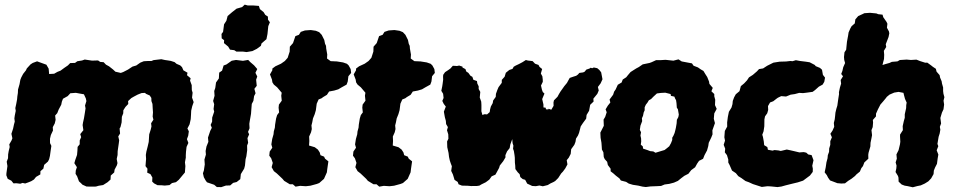

<svg xmlns="http://www.w3.org/2000/svg" viewBox="-20 -771 4043 812"><path d="M187.8 -458 209 -459.2 223.2 -467.2 236 -472.2 252 -484 267.2 -494.4 276.8 -504.2 297.4 -505 307 -512 327 -515.2 338.4 -519.2 369.4 -514.6 394.8 -515.4 403.6 -509.2 418.2 -508 428.2 -497.6 441 -490.6 458 -477.2 468 -467.8 490.8 -462.6 501.2 -466.4 521.4 -476.8 540.4 -489.4 556.2 -494 573.2 -506 588 -512 605.4 -513H620.4L629.6 -516.8L662.2 -520.6L677.6 -517.2L690.2 -515.4L702.4 -513.4L718.4 -508.2L726.8 -501L742.2 -494.4L749.8 -487L755.6 -473.6L773 -463.4L770.8 -453L786.2 -440L783.8 -430L790.8 -411L791.2 -390.2L794.6 -378.8L792.2 -358.2L799 -339.2L792.8 -321.2L788.6 -303L787.8 -285.8L786.6 -267L781.8 -245.4L772.6 -227.6L778.6 -215.6L776 -197.2L770.6 -182.6L776.6 -166.6L769 -149.8L766.6 -128.8L765.8 -114.8V-104.2L762.2 -84.6L764 -68.6L762 -41.6L749.8 -27L736.2 -10.6L724.2 -0.6L707.4 3.2L696.8 11.8L676.4 13.8L663.6 12.6L646.2 12.2L631.4 4.4L623.6 -3.2L624.4 -20.2L616.2 -34.6L602.6 -40.8L603.6 -57.6L595.4 -68.4L596.8 -87.4L597.8 -98.6L596.8 -115.8L599 -129.6L604.6 -151.6L609 -170.8L609.8 -183.2L611 -202.8L617.2 -222.2L620.6 -236.2L619 -249.6L628.8 -264.8L625.6 -278L627 -295.6L625.8 -312.8L624.8 -331.4L620.4 -343.6L620 -356.8L613.2 -367.2L597.4 -374.2L593.2 -378.2L578.6 -377.4L562 -370.8L545.8 -362.2L535.4 -356.2L521.8 -343.6L522.4 -331.2L510.6 -318.8L501.6 -304.6L501.2 -291.8L495.4 -277L494.4 -253.6L489.6 -233.8L485.8 -227.4L487.8 -206.4L480.2 -194L484 -177.4L482.4 -164.8L479.6 -145.6L477.6 -131.6L477.2 -115.4L473.6 -98.6L476.8 -81.2L474.4 -72.2L464.6 -53.4L463 -41.8L448.4 -28.6L447.4 -11.6L435 -0.4L416 11.6L397.2 14.6L385.6 18L360.4 18.2L345.8 17.8L328.6 10L322.6 3.8L314 -4L306.2 -25.2L299.6 -35.8L300.4 -49.4L305.2 -64L294.4 -81L298.2 -94.2L305.8 -115.8L307.4 -133.6L308.2 -149.8L317 -160.6L317.2 -177.2L323.2 -191L319.4 -203.8L332.6 -220.4L329.4 -242L331 -252.4L335.2 -271.2L339 -294.4L341.8 -312.6L339.6 -324.8L345.4 -343.6L343 -354.8L335 -372.2L316.8 -375.4L300.6 -378.4L277.4 -376.6L266.4 -364.6L246.4 -353.4L241.6 -341L239 -328.2L228 -307.4L222.2 -292.6L213.2 -282.4L215.2 -264.2L211.6 -249L203.2 -233.2L204 -219L195 -199.8L191.4 -184L191.6 -166L197.2 -154L194.2 -133.6L191.2 -111.8L187.8 -97.6L182.8 -87.8L166.8 -73.8L163.4 -57.8L151 -47L150.6 -33.4L132.4 -22.8L123.6 -11.8L112.2 -4.8L101 -0.2L86.6 5L75.4 2.6L65.6 6L49.6 4L37 4.4L28 -6.8L12.6 -14.8L6.8 -29.8L7.2 -38.4L11.4 -68.8L8.4 -87.2L14 -102L14.4 -118.2L16.8 -132.2L21 -149.4L19.2 -160.4L28.6 -176.6L32.4 -186.2L28.2 -205L35.4 -227L39 -244.2L42.4 -256.6L40.8 -270.2L42.6 -282.8L46.6 -302.2L44.8 -313.8L48.6 -331.2L52.2 -350.6L53.4 -363.8L55.6 -377.8L56.2 -392.4L62.6 -414.8L66 -433.4L69.8 -443.2L77.8 -458.4L89.8 -473.6L93.4 -481.6L109.2 -498.8L118.4 -504.8L136.8 -511.6L160 -503.2L176.2 -497.4L185.8 -480.6Z M915.8 20.4 897 20 885.8 10.4 855.4 0 849.6 -7.8 842 -21.6 838.2 -38.2 842.2 -50 846 -75.6 844.6 -96.2 850.8 -117.2 849.6 -132.4 853.2 -151.4 861.2 -171.2 859.6 -189.2 869.2 -217.6 875.8 -230.6 870.8 -242.6 877 -256.4 877.4 -273.8 885.8 -298.8 883.2 -310 885.8 -330.2 881.4 -344.2 887.4 -366 886 -386.2 890.4 -398.8 893.6 -422.2 905.6 -439.2 907 -463.8 919.2 -472.4 925.6 -494 937.6 -498.4 960 -514.2 978.2 -517.4 1007.4 -513.8 1029.6 -517.6 1039.2 -507.8 1054.4 -494.8 1068 -479 1060.2 -463.2 1068 -447.4 1063.2 -434 1065.8 -408 1055.8 -395.4 1060.8 -376.6 1054.6 -364.6 1051.6 -344.4 1044.8 -331.4 1042.8 -306.2 1041.6 -289.8 1038.8 -273.6 1036 -258 1034.4 -247.4 1035.4 -228.6 1029 -213.2 1033.6 -202.8 1026.6 -186.8 1029.4 -167.2 1025 -155.4 1025.4 -136 1022 -110.4 1018.6 -97.6 1016 -70.8 1012.6 -57.8 998.6 -34.8 996.2 -13.4 980.8 -1.2 966 2.4 953.6 13.2 935.2 13.8ZM979.8 -552.8 970.6 -558.8 952.8 -561 945 -574 927.2 -588.8 927.8 -601 917.6 -608.8 916.8 -627.4 923.4 -636.2 927.6 -668.2 937.4 -683.2 942.6 -703.2 961.4 -719.4 980.6 -734.4 1003.8 -741 1015 -751.4 1028 -747.8H1052L1074.8 -746L1079.2 -732.4L1094.8 -719.8L1101.8 -708.2L1113 -700.8L1113.4 -688L1121.4 -676.8L1114.6 -660.4L1111.2 -627.2L1106.8 -605.2L1086.2 -587.6L1083.2 -577L1066.4 -564.6L1047.4 -555L1022.8 -550.8L1007.2 -552.8Z M1230 18.4 1218.6 8.4H1205.8L1181.8 -6.2L1174.8 -14.6L1169.6 -19.6L1150.8 -37.4L1138.2 -47.2L1128.8 -64L1133.6 -82L1127 -101.4L1118.8 -112.6L1120.6 -130L1131.6 -146.2L1127.6 -160.4L1131.2 -183.2L1136.8 -203L1138 -215.2L1142.4 -231.2L1143.4 -243.6L1147.6 -269.6L1152 -284.4L1160.4 -295.6L1158.2 -315.6L1159.6 -328.6L1171.6 -345.2L1169.4 -366.2L1171.4 -378.8L1152.2 -401.6L1138.2 -413.2L1132 -422.8L1130.2 -434.4L1121.8 -456.4L1131.8 -474V-481L1144.6 -490.6L1168.4 -501.6L1184.6 -513L1196.6 -526.6L1205 -552.6L1205.8 -573.6L1219.2 -588.8L1229.2 -618.2L1244.2 -623.8L1252 -636.2L1269.6 -642.2L1294.2 -644L1315.8 -640.8L1329.8 -635L1340.6 -623.6L1351.4 -602L1354.6 -586.2L1358.8 -577L1359.6 -565.6L1364 -540.4L1363 -523.6L1378.4 -512.4L1404.6 -511.2L1430.8 -507L1447.4 -501.2L1454.6 -494.2L1463 -478.8L1465 -462.6L1453.4 -448.6L1450.6 -426.2L1445.8 -413.2L1424.8 -401.6L1410.6 -393.2L1393.2 -388L1371.8 -384L1362.6 -370L1346.6 -360.4L1340 -355.4L1327.4 -350.4L1319.4 -332.4L1315.8 -304.8L1311 -288.2L1303.6 -270L1300.6 -254L1297.2 -240.6L1298.6 -225.2L1295.4 -211.6L1287.4 -193.6L1288.2 -174.4L1287 -155.6L1311.2 -148.4L1324.4 -138.4L1332.2 -126.4L1335.4 -114.6L1350.6 -108.6L1354.6 -100L1368.8 -88.6L1364.2 -56.8L1362.4 -42L1350.2 -14.6L1330.2 3L1319.8 7L1292.6 14.4L1273.4 16.6L1249.2 15Z M1584 18.4 1572.6 8.4H1559.8L1535.8 -6.2L1528.8 -14.6L1523.6 -19.6L1504.8 -37.4L1492.2 -47.2L1482.8 -64L1487.6 -82L1481 -101.4L1472.8 -112.6L1474.6 -130L1485.6 -146.2L1481.6 -160.4L1485.2 -183.2L1490.8 -203L1492 -215.2L1496.4 -231.2L1497.4 -243.6L1501.6 -269.6L1506 -284.4L1514.4 -295.6L1512.2 -315.6L1513.6 -328.6L1525.6 -345.2L1523.4 -366.2L1525.4 -378.8L1506.2 -401.6L1492.2 -413.2L1486 -422.8L1484.2 -434.4L1475.8 -456.4L1485.8 -474V-481L1498.6 -490.6L1522.4 -501.6L1538.6 -513L1550.6 -526.6L1559 -552.6L1559.8 -573.6L1573.2 -588.8L1583.2 -618.2L1598.2 -623.8L1606 -636.2L1623.6 -642.2L1648.2 -644L1669.8 -640.8L1683.8 -635L1694.6 -623.6L1705.4 -602L1708.6 -586.2L1712.8 -577L1713.6 -565.6L1718 -540.4L1717 -523.6L1732.4 -512.4L1758.6 -511.2L1784.8 -507L1801.4 -501.2L1808.6 -494.2L1817 -478.8L1819 -462.6L1807.4 -448.6L1804.6 -426.2L1799.8 -413.2L1778.8 -401.6L1764.6 -393.2L1747.2 -388L1725.8 -384L1716.6 -370L1700.6 -360.4L1694 -355.4L1681.4 -350.4L1673.4 -332.4L1669.8 -304.8L1665 -288.2L1657.6 -270L1654.6 -254L1651.2 -240.6L1652.6 -225.2L1649.4 -211.6L1641.4 -193.6L1642.2 -174.4L1641 -155.6L1665.2 -148.4L1678.4 -138.4L1686.2 -126.4L1689.4 -114.6L1704.6 -108.6L1708.6 -100L1722.8 -88.6L1718.2 -56.8L1716.4 -42L1704.2 -14.6L1684.2 3L1673.8 7L1646.6 14.4L1627.4 16.6L1603.2 15Z M2146.4 -182.6 2138.2 -160.2 2135.4 -144.6 2124.4 -130.8 2117.4 -114.6 2117.8 -105.6 2108.4 -89.6 2093.8 -71 2090.8 -61 2081 -42.8 2075.2 -32.4 2059.4 -25.4 2049.4 -11.4 2034.4 -0.2 2016 8.8 2007.4 14 1996.8 15.6 1971.8 15.8 1958 14.6 1933.6 14 1919.4 8.4 1915.6 -1.6 1902.4 -10.2 1895.4 -33.2 1888.2 -48.2 1891 -68 1886.8 -78.8 1882.4 -91.8 1879 -107.2 1877 -124.2 1871.6 -148.2 1870.8 -172.8 1876.4 -184.2 1875.8 -202.8 1870.4 -220.2 1874.2 -233.4 1866.6 -246.4 1865.6 -259.8 1861.4 -275.2 1857.2 -298.8 1865.4 -320.2 1856.6 -331.8 1850.6 -344.2 1856 -356.6 1854 -374.4 1846.4 -387 1850.2 -405.4 1851.8 -415.8 1854.2 -434 1853.8 -446.6 1854.4 -454.6 1862.2 -465.8 1875.6 -474.6 1885.2 -481.6 1895 -492.8 1905.4 -492.4 1912.6 -491.8 1921.8 -493.8 1935.8 -489.2 1936 -485.4 1948.4 -478.8 1952 -468.6 1960.8 -462.8 1969.4 -451 1977.8 -446 1982 -433.6 1997.2 -428.2 1998.6 -417.8 2004.4 -406V-394.6L2011.2 -382.2L2009 -358.6L2015.2 -341L2016 -327.2V-311.8L2015.8 -300.4L2020.4 -284.4L2027.6 -287.8H2038V-286.8L2039.2 -286.6L2051 -296.8L2052.6 -308L2056 -320.8L2063.8 -335L2065.6 -346L2076.6 -361.2L2077.4 -374L2083.2 -390.2L2088.4 -402.4L2102 -420.6L2102.2 -433.2L2114.2 -446.6L2119.2 -463.2L2134 -475.2L2147.4 -479.6L2152.6 -488.8L2160.8 -493.6L2174.4 -500L2189.2 -507.8L2204 -517.2L2212.2 -515L2232.4 -512.6L2242.8 -501.6L2257.4 -496.4L2261.8 -488L2272.8 -479.2L2267.4 -460L2273.8 -448.2L2275.4 -434.4L2275.6 -425L2268 -409.2L2272 -391.4L2275.6 -381.8L2282.6 -375.2L2277.6 -363.2L2273 -352L2278.2 -329.4L2278.4 -316.6L2287.6 -315.6L2289.2 -307.8L2295.6 -310L2296.8 -305.2L2298.6 -301.8L2297 -305.2L2299.8 -311L2311.6 -307L2321.2 -323.4L2320.8 -337.8L2322.8 -346.6L2337.8 -361.8L2343.8 -373L2350.6 -384.2L2362 -400.2L2366 -406L2377.8 -420.4L2382.8 -429.6L2389.4 -441.4L2403 -446.2L2417 -450.6L2424.4 -456L2430 -462.6L2446.2 -464.8L2452.8 -468L2459.6 -476.6L2472.8 -481L2478.4 -484.6L2484.2 -482.4L2491.4 -485.6L2505.8 -482.6L2514.6 -475.2L2522.4 -465.2L2524.8 -452.6L2528 -435.8L2520.2 -418.6L2508.6 -403.2L2512.2 -388.4L2506.2 -374.2L2489.4 -353.6L2490.4 -341.6L2476 -327.8L2471.4 -302.6L2460.8 -285L2459 -269.2L2445.4 -250.8L2436 -236.6L2429 -209.4L2424.4 -198L2416 -184.8L2413.8 -171L2409 -158.6L2395.6 -140L2393.6 -120.2L2385.4 -104.2L2376.8 -93.6L2379.8 -75.8L2370.8 -59L2360.6 -45.2L2353.2 -37.4L2340.8 -18.2L2328 -5.4L2320.4 -1L2308.2 4.6L2296.6 11.6L2275.8 16.8L2261.2 13.6L2246 16.4L2230.4 15.4L2224.8 12.6L2209.6 5.6L2201 -10.6L2190.6 -13.6L2180.4 -22.2L2177.6 -34.4L2169.6 -42.4L2159.6 -56L2159 -70.6L2157.6 -83L2157.2 -104.4L2156 -115L2153.2 -132.4L2149.8 -141.8L2151.2 -155.2L2147.8 -165.6Z M2711.2 20 2697 18.2 2679.2 14 2656.6 10.6 2639.2 5.4 2628 -1.8 2605.8 -7.6 2599.6 -16.6 2584.8 -28 2573.8 -37.8 2562.4 -46.6V-57.4L2550.6 -73.2L2547.8 -86.6L2537.4 -98.2L2533.4 -107L2531.8 -126.8L2525.6 -138.6L2524.8 -151.2L2523.6 -167.6L2520 -188.2L2519 -210.2L2533.6 -239L2532.6 -265.2L2539.4 -276.6L2545.8 -296.2L2541.2 -308.6L2550.6 -324.2L2561.2 -337.4L2558 -350.2L2573 -370.4L2577.2 -383.4L2583.6 -392.6L2592.8 -412.6L2609 -422.2L2613.6 -434.6L2628.4 -444.2L2635.4 -453L2646.8 -466.4L2670.4 -481.4L2681.6 -487.4L2698.2 -498.8L2727.2 -504.8L2736.4 -508.2L2755 -516.8L2772.6 -516.6L2794.6 -518L2827.8 -514.4L2849.4 -520L2863 -511.2L2887.4 -506.6L2906.4 -503L2913.2 -493L2931.6 -486L2943.6 -477.6L2955 -471L2962.8 -458L2971 -445.2L2978.6 -426.2L2980.2 -416.2L2994.4 -399.4L2988.6 -385L3000.8 -373.4V-364L3004.8 -349L3003.8 -326.6L3011 -310.6L3000.8 -291.6L2998.8 -268.6L3003.6 -250.4L2992.8 -219.8L2993.4 -202.8L2988 -189.2L2977.4 -167.2L2975.4 -153.4L2970.2 -134.8L2959.6 -115L2953.4 -99.4L2936.4 -90.8L2928.4 -79.2L2919.8 -63.6L2903.2 -51.4L2891.4 -36.2L2874.2 -27.4L2861.2 -17.6L2847 -6L2830.2 1.4L2810.4 6.6L2790.8 9.2L2775.8 15.4L2756.4 16.4L2731.2 17.4ZM2752.2 -125 2776.6 -132.4 2790.6 -136.6 2800.2 -144 2810.4 -152.4 2817.8 -165.8 2823 -179V-188.6L2827.8 -196.6L2833 -208.6L2836.4 -221.8L2838.4 -230.6L2841.6 -249.2L2842.6 -264.4L2848.8 -275.8L2850.8 -286.4L2847 -308.8L2842.4 -315.6L2841 -335L2839.2 -347.2L2835.4 -353.8L2832 -362.4L2817.4 -365.6L2816.2 -373.2L2793.6 -379L2775.2 -378L2758.2 -375.8L2743.4 -362.2L2733.4 -352L2724.2 -347L2718.2 -337L2711.2 -328L2706.4 -317.2V-304.6L2702.2 -295.2L2699.4 -281.2L2694.8 -271L2695.8 -258.6L2688.6 -239.6L2686 -221.8L2691 -211.8L2688.6 -197.4L2691.2 -186L2691.8 -172.8L2690 -159.2L2698.4 -152L2699.8 -142.4L2719 -136L2729.8 -131.8L2742.8 -130.6Z M3201.8 19.6 3193 16.8 3164.4 7.6 3146.8 -0.4 3132.8 -5.4 3115.4 -18 3102.4 -26 3092.2 -38.6 3075.8 -49.6 3065.8 -72.6 3060 -83.6V-96.2L3054.4 -114.8L3045.4 -126.8L3047 -142L3040.6 -158.6L3046.2 -176.2L3043.4 -190.4L3045.4 -217.2L3055.4 -235.6L3055.2 -253.4L3058.2 -276.6L3062.6 -298.2L3073.6 -316.2L3077.8 -330.8L3079 -344L3084.6 -359.2L3091.8 -372.4L3107.4 -385.4L3113.2 -406.8L3127 -418.2L3139.2 -431.2L3147.6 -443.8L3164 -454.4L3181.4 -469.4L3190 -478.8L3207.2 -481.6L3224.4 -492.8L3250.8 -506L3277.2 -510.2L3304.8 -511L3322 -513L3331.8 -512.2L3345.8 -516.4L3362.8 -513.2L3388.8 -510L3404.2 -507.6L3425.6 -496.4L3430 -491.2L3447.8 -483.8L3456.4 -476L3460.2 -454.4L3469.2 -442.8L3466 -425L3459 -413.2L3443.2 -404.6L3426.8 -390L3416.8 -382.6L3392.4 -379.2L3376 -377.2L3360 -378.2L3341.4 -373.2L3323.6 -370.6L3304.4 -362.8L3283.8 -364.4L3269.6 -357.6L3264 -353.6L3250.2 -342.8L3236.6 -337.6L3228 -322.4L3228.8 -306.2L3224.8 -292L3215.4 -278.8L3212.8 -266L3212.4 -237L3209.2 -215.6L3203.8 -201.2L3206.6 -192L3210.2 -172.6L3211.8 -157L3225.2 -149L3227.6 -137.6L3247.2 -134L3255.6 -136.4L3272 -134.8L3282 -132.6L3307.4 -138.6L3321.8 -135.6L3340 -131.4L3360.8 -126.4L3379 -127.8L3389.8 -125.4L3398.2 -117.8L3412.4 -115L3420.4 -93.4L3415.2 -70L3417.6 -57.6L3417.2 -44L3405.4 -28.6L3376.4 -7L3354.2 0.2L3328.4 6.4L3302.8 12.8L3285 17.8L3268 20.2L3240.6 17.4L3225.8 16.6Z M3490.4 -8 3482 -19.8 3476.8 -30.2 3467.6 -42.2 3472 -63 3475.2 -84.6 3479.8 -101.6 3481 -114.6 3486.2 -128.8 3486.8 -143.4 3491.4 -158.4V-174L3498.2 -190.4L3491.8 -205.2L3500.8 -218.6L3508 -234.6L3506.4 -251L3510.2 -266.2L3511.8 -280L3513.2 -294.6L3517 -310.6L3521.2 -324.2L3524 -344.2L3525.2 -352.6L3528.4 -373L3528 -381L3532.2 -400.8L3537.2 -417.2L3535.4 -432.6L3545.2 -448.4L3537.6 -458.2L3542.6 -471L3546.2 -486.8L3554 -504.4L3550.4 -517.4L3549.4 -529.6L3551.4 -549.8L3558.6 -560.8L3560.4 -579.2L3562 -594.8L3566.8 -620.4L3568.8 -633.8L3576.2 -650.8L3581.6 -660.4L3595 -672L3597.4 -689L3609.6 -703.2L3627.8 -711.4L3635.6 -715.2L3659.6 -716.8L3686.2 -714.2L3694.2 -711L3712.4 -709L3715.6 -698L3729.2 -678.6L3733 -670.6L3731 -653.8L3739.4 -638.2L3741 -630L3737.8 -614.4L3726 -583.8L3728 -572.4L3718 -556L3719.4 -539.2L3718.6 -521.4L3715.2 -508.6L3712.2 -496L3724 -499.8L3741.8 -504.8L3751.8 -509.4L3775.4 -511.4L3785.6 -517.2L3814.4 -519L3832.2 -517.4L3855.8 -518.8L3871.4 -512.6L3892.8 -505.8L3901.8 -506L3917.6 -494.6L3925.4 -488.4L3938 -480L3940.8 -468.2L3953.8 -453.2L3955.8 -443L3962.4 -427.2L3963.8 -418L3968.6 -401V-386L3970 -374.4L3974 -360L3970.4 -345.2L3972.8 -328.8L3970.2 -308.8L3963.6 -294.6L3957 -272.2L3960 -248.8L3954.8 -234.6L3956.8 -222.4L3954 -206.2L3949.6 -192.6L3944.6 -162.4L3948.2 -152.8L3941.4 -135.4L3948.4 -117.4L3945.6 -101.2L3942.6 -78.2L3934.6 -62.6L3929.4 -49.6L3928.2 -34.8L3918 -16.6L3906 -4L3890.8 5.4L3874 13L3860 15.8L3840.4 21L3817.6 16L3806.2 14.2L3793.4 9.4L3780.4 -2.8L3779.8 -19.6L3777.8 -26.6L3767.4 -43.6L3770.6 -58.4L3771.6 -70.6L3767.8 -84.2L3772.8 -99.8L3771.2 -118L3780.2 -136L3786.2 -161L3787.6 -171.8L3786.4 -193.8L3786.6 -202L3798.4 -220.6L3797.6 -237.4L3802.4 -259L3806.4 -272.8V-287.8L3812.2 -313.8L3812.6 -326.4L3814.4 -337.2L3807.4 -352.8L3803.4 -367.8L3800.8 -378.4L3780.2 -382.4L3761.8 -379.4L3742.2 -371L3730.2 -361.2L3727.8 -357.6L3715.4 -342.6L3703.4 -328.8L3692.8 -308.2L3684.8 -290.2L3684.6 -278.6L3671.4 -263.6L3672.4 -252.8L3670.8 -233.4L3665.6 -220.6L3668 -199.4L3665.6 -186.4L3661.6 -167L3661 -151.8L3653.2 -124.8L3652 -116L3652.4 -99.8L3635.4 -84L3629.6 -68.6L3622.8 -60L3616.6 -45.4L3602 -33.4L3595.8 -26.6L3580.8 -14.8L3567.2 -6.2L3553.6 4.4L3537.6 5.2L3527.6 4.2L3521.6 3.8L3511.2 -0.2Z"/></svg>

Font: Winky Rough
Style: Italic
Weight: 400
Italic angle: -8.97852°
Designer: Simon Atzbach
Foundry: typofactur
Version: Version 1.206